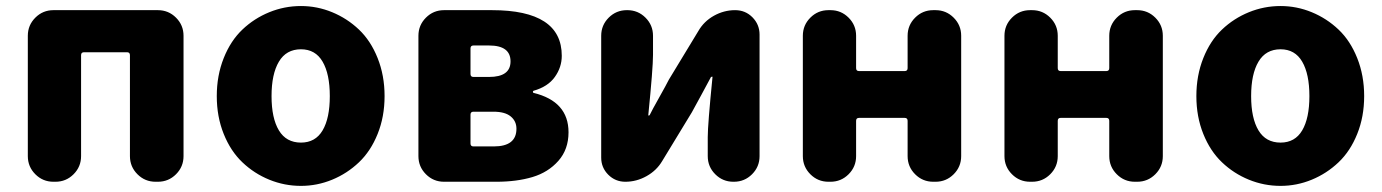

<svg xmlns="http://www.w3.org/2000/svg" viewBox="-20 -603 4586 637"><path d="M157.2 0Q122.1 0 97.2 -24.9Q72.3 -49.8 72.3 -85V-484.4Q72.3 -519.5 97.2 -544.4Q122.1 -569.3 157.2 -569.3H503.9Q539.1 -569.3 564 -544.4Q588.9 -519.5 588.9 -484.4V-85Q588.9 -49.8 564 -24.9Q539.1 0 503.9 0H496.1Q460.9 0 436 -24.9Q411.1 -49.8 411.1 -85V-419.9Q411.1 -429.7 401.4 -429.7H258.8Q249 -429.7 249 -419.9V-85Q249 -49.8 224.1 -24.9Q199.2 0 164.1 0Z M978.5 13.7Q923.8 13.7 873.5 -6.8Q823.2 -27.3 784.2 -64.5Q745.1 -101.6 722.2 -158.7Q699.2 -215.8 699.2 -284.2Q699.2 -352.5 722.2 -410.2Q745.1 -467.8 784.2 -504.9Q823.2 -542 873.5 -562.5Q923.8 -583 978.5 -583Q1032.2 -583 1082 -562.5Q1131.8 -542 1170.9 -504.9Q1210 -467.8 1232.9 -410.2Q1255.9 -352.5 1255.9 -284.2Q1255.9 -215.8 1232.9 -158.7Q1210 -101.6 1170.9 -64.5Q1131.8 -27.3 1082 -6.8Q1032.2 13.7 978.5 13.7ZM978.5 -129.9Q1026.4 -129.9 1050.3 -170.4Q1074.2 -210.9 1074.2 -284.2Q1074.2 -357.4 1050.3 -398.4Q1026.4 -439.5 978.5 -439.5Q929.7 -439.5 905.3 -398.4Q880.9 -357.4 880.9 -284.2Q880.9 -210.9 905.3 -170.4Q929.7 -129.9 978.5 -129.9Z M1453.1 0Q1418 0 1393.1 -24.9Q1368.2 -49.8 1368.2 -85V-484.4Q1368.2 -519.5 1393.1 -544.4Q1418 -569.3 1453.1 -569.3H1612.3Q1843.8 -569.3 1843.8 -418Q1843.8 -379.9 1820.8 -347.7Q1797.9 -315.4 1750 -301.8Q1748 -300.8 1748 -298.3Q1748 -295.9 1750 -294.9Q1866.2 -266.6 1866.2 -164.1Q1866.2 -107.4 1832.5 -69.3Q1798.8 -31.2 1746.6 -15.6Q1694.3 0 1627 0ZM1541 -357.4Q1541 -347.7 1550.8 -347.7H1602.5Q1673.8 -347.7 1673.8 -399.4Q1673.8 -452.1 1602.5 -452.1H1550.8Q1541 -452.1 1541 -442.4ZM1541 -127Q1541 -117.2 1550.8 -117.2H1618.2Q1693.4 -117.2 1693.4 -175.8Q1693.4 -201.2 1674.3 -216.8Q1655.3 -232.4 1617.2 -232.4H1550.8Q1541 -232.4 1541 -222.7Z M2054.7 0Q2021.5 0 1998 -23.4Q1974.6 -46.9 1974.6 -80.1V-484.4Q1974.6 -519.5 1999.5 -544.4Q2024.4 -569.3 2059.6 -569.3H2061.5Q2096.7 -569.3 2121.6 -544.4Q2146.5 -519.5 2146.5 -484.4V-420.9Q2146.5 -377 2130.9 -221.7Q2129.9 -219.7 2132.3 -219.7Q2134.8 -219.7 2135.7 -221.7Q2142.6 -236.3 2166.5 -278.8Q2190.4 -321.3 2199.2 -338.9L2296.9 -500Q2315.4 -532.2 2348.6 -550.8Q2381.8 -569.3 2418.9 -569.3Q2453.1 -569.3 2476.6 -545.4Q2500 -521.5 2500 -488.3V-85Q2500 -49.8 2475.1 -24.9Q2450.2 0 2415 0H2413.1Q2377.9 0 2353 -24.9Q2328.1 -49.8 2328.1 -85V-148.4Q2328.1 -189.5 2343.8 -346.7Q2344.7 -348.6 2342.8 -348.6Q2340.8 -348.6 2338.9 -347.7Q2330.1 -331.1 2307.1 -288.6Q2284.2 -246.1 2275.4 -230.5L2176.8 -68.4Q2158.2 -37.1 2125 -18.6Q2091.8 0 2054.7 0Z M2728.5 0Q2693.4 0 2668.5 -24.9Q2643.6 -49.8 2643.6 -85V-484.4Q2643.6 -519.5 2668.5 -544.4Q2693.4 -569.3 2728.5 -569.3H2735.4Q2770.5 -569.3 2795.4 -544.4Q2820.3 -519.5 2820.3 -484.4V-377Q2820.3 -367.2 2830.1 -367.2H2981.4Q2991.2 -367.2 2991.2 -377V-484.4Q2991.2 -519.5 3016.1 -544.4Q3041 -569.3 3076.2 -569.3H3084Q3119.1 -569.3 3144 -544.4Q3168.9 -519.5 3168.9 -484.4V-85Q3168.9 -49.8 3144 -24.9Q3119.1 0 3084 0H3076.2Q3041 0 3016.1 -24.9Q2991.2 -49.8 2991.2 -85V-202.1Q2991.2 -211.9 2981.4 -211.9H2830.1Q2820.3 -211.9 2820.3 -202.1V-85Q2820.3 -49.8 2795.4 -24.9Q2770.5 0 2735.4 0Z M3397.5 0Q3362.3 0 3337.4 -24.9Q3312.5 -49.8 3312.5 -85V-484.4Q3312.5 -519.5 3337.4 -544.4Q3362.3 -569.3 3397.5 -569.3H3404.3Q3439.5 -569.3 3464.4 -544.4Q3489.3 -519.5 3489.3 -484.4V-377Q3489.3 -367.2 3499 -367.2H3650.4Q3660.2 -367.2 3660.2 -377V-484.4Q3660.2 -519.5 3685.1 -544.4Q3710 -569.3 3745.1 -569.3H3752.9Q3788.1 -569.3 3813 -544.4Q3837.9 -519.5 3837.9 -484.4V-85Q3837.9 -49.8 3813 -24.9Q3788.1 0 3752.9 0H3745.1Q3710 0 3685.1 -24.9Q3660.2 -49.8 3660.2 -85V-202.1Q3660.2 -211.9 3650.4 -211.9H3499Q3489.3 -211.9 3489.3 -202.1V-85Q3489.3 -49.8 3464.4 -24.9Q3439.5 0 3404.3 0Z M4228.5 13.7Q4173.8 13.7 4123.5 -6.8Q4073.2 -27.3 4034.2 -64.5Q3995.1 -101.6 3972.2 -158.7Q3949.2 -215.8 3949.2 -284.2Q3949.2 -352.5 3972.2 -410.2Q3995.1 -467.8 4034.2 -504.9Q4073.2 -542 4123.5 -562.5Q4173.8 -583 4228.5 -583Q4282.2 -583 4332 -562.5Q4381.8 -542 4420.9 -504.9Q4460 -467.8 4482.9 -410.2Q4505.9 -352.5 4505.9 -284.2Q4505.9 -215.8 4482.9 -158.7Q4460 -101.6 4420.9 -64.5Q4381.8 -27.3 4332 -6.8Q4282.2 13.7 4228.5 13.7ZM4228.5 -129.9Q4276.4 -129.9 4300.3 -170.4Q4324.2 -210.9 4324.2 -284.2Q4324.2 -357.4 4300.3 -398.4Q4276.4 -439.5 4228.5 -439.5Q4179.7 -439.5 4155.3 -398.4Q4130.9 -357.4 4130.9 -284.2Q4130.9 -210.9 4155.3 -170.4Q4179.7 -129.9 4228.5 -129.9Z"/></svg>

Font: Gen Jyuu GothicX Heavy
Style: Bold
Weight: 900
Designer: [Source Han Sans]
Ryoko NISHIZUKA  (kana & ideographs); Paul D. Hunt (Latin, Greek & Cyrillic); Wenlong ZHANG  (bopomofo
Version: Version 1.002.20150607